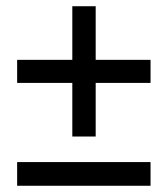

<svg xmlns="http://www.w3.org/2000/svg" viewBox="-20 -618 538 616"><path d="M35 -426H463V-352H35ZM212 -598H287V-180H212ZM35 -98H463V-22H35Z"/></svg>

Font: Alexandria SemiBold
Style: Regular
Weight: 600
Designer: Mohamed Gaber
Foundry: Kief Type Foundry
Version: Version 5.100